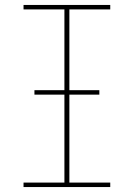

<svg xmlns="http://www.w3.org/2000/svg" viewBox="-20 -755 540 775"><path d="M75 0V-18H240V-717H75V-735H425V-717H260V-18H425V0ZM119 -373V-391H381V-373Z"/></svg>

Font: Iosevka SS18 Thin
Style: Regular
Weight: 100
Monospace: yes
Designer: Belleve Invis
Foundry: Belleve Invis
Version: Version 25.1.1; ttfautohint (v1.8.4)